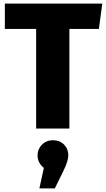

<svg xmlns="http://www.w3.org/2000/svg" viewBox="-20 -715 589 1068"><path d="M549 -695 530 -554H366V0H181V-554H7V-695ZM360 149Q360 180 333 235L285 333H199L224 219Q189 191 189 149Q189 114 213.5 89.5Q238 65 275 65Q312 65 336 89Q360 113 360 149Z"/></svg>

Font: FiraGO ExtraBold
Style: Regular
Weight: 800
Designer: bBox Type
Foundry: bBox Type GmbH
Version: Version 1.001;PS 001.001;hotconv 1.0.88;makeotf.lib2.5.64775